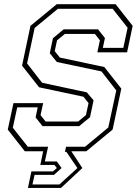

<svg xmlns="http://www.w3.org/2000/svg" viewBox="-20 -720 652 914"><path d="M113 174.5 129.5 96H232L250.5 80L239 65H172L185.5 0H98L17 -103L44 -229H185.5L173 -172L197 -141.5H352L389 -172L401.5 -229L377.5 -259.5L166 -304.5L85 -407.5L125 -597L250 -700H530.5L611.5 -597L585 -471H443.5L455.5 -528L431.5 -558.5H289L251.5 -528L240.5 -476.5L265 -446L476.5 -401L557.5 -298L516 -103L391 0H319.5L372 80L270.5 174.5ZM134.5 158H263L348.5 80L296 3H289L294.5 -21.5H385L495.5 -113L533.5 -289.5L463 -380L250.5 -425L217 -466.5L232 -538L283 -580.5H446.5L479.5 -539L469.5 -492H567L587.5 -588L516.5 -678H255.5L145 -587L109 -418L180.5 -326L393 -280.5L425.5 -242.5L408.5 -162L357 -119.5H182.5L149.5 -161L159.5 -209H62L41 -112L112.5 -21.5H209L193.5 48.5H250.5L273 80L237 112.5H144.5Z"/></svg>

Font: Tourney Condensed ExtraLight
Style: Italic
Weight: 200
Width: 3
Italic angle: -12°
Designer: Tyler Finck
Foundry: Etcetera Type Co
Version: Version 1.010; ttfautohint (v1.8.3)